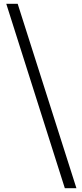

<svg xmlns="http://www.w3.org/2000/svg" viewBox="-20 -812 432 1010"><path d="M321 178H382L73 -792H13Z"/></svg>

Font: ChiuKong Gothic MN Normal
Style: Regular
Weight: 350
Designer: Ryoko NISHIZUKA 西塚涼子 (kana, bopomofo & ideographs); Paul D. Hunt (Latin, Greek & Cyrillic); Sandoll Communications 산돌커뮤니
Foundry: Adobe
Version: Version 1.300